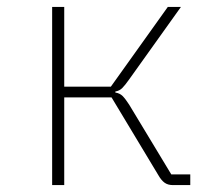

<svg xmlns="http://www.w3.org/2000/svg" viewBox="-20 -536 640 556"><path d="M131 -516H166V-285H301L466 -516H504L354 -306Q342 -289 334 -281Q326 -273 314 -271V-268Q327 -266 335 -258Q343 -250 354 -233L476 -31H531V0H481Q466 0 456.5 -7Q447 -14 439 -28L303 -254H166V0H131Z"/></svg>

Font: IBM Plex Mono ExtraLight
Style: Regular
Weight: 200
Monospace: yes
Designer: Mike Abbink, Paul van der Laan, Pieter van Rosmalen
Foundry: Bold Monday
Version: Version 2.3